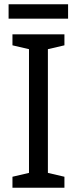

<svg xmlns="http://www.w3.org/2000/svg" viewBox="-20 -874 358 894"><path d="M297 -854H20V-787H297ZM280 0V-51L203 -69V-645L280 -663V-714H38V-663L115 -645V-69L38 -51V0Z"/></svg>

Font: Noto Sans Bengali SemiCondensed
Style: Regular
Weight: 400
Width: 4
Designer: Jelle Bosma - Monotype Design Team
Foundry: Monotype Imaging Inc.
Version: Version 2.003